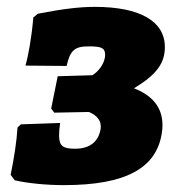

<svg xmlns="http://www.w3.org/2000/svg" viewBox="-20 -530 513 559"><path d="M166 9C346 9 439 -40 452 -149C453 -155 453 -161 453 -166C453 -217 424 -252 370 -273C437 -313 460 -347 460 -393C460 -468 388 -510 256 -510C215 -510 167 -505 90 -490L77 -479C72 -420 62 -365 54 -339L174 -338C184 -383 197 -395 238 -395C274 -395 286 -391 286 -371C286 -368 286 -365 285 -361C282 -343 267 -322 249 -311L148 -308L129 -214L138 -202L239 -204C265 -193 276 -176 273 -155C267 -118 242 -97 199 -97C164 -97 152 -104 152 -136C152 -146 153 -157 155 -172L41 -168L31 -159C29 -122 21 -69 11 -21L23 -5C63 4 117 9 166 9Z"/></svg>

Font: Alegreya SC Black
Style: Italic
Weight: 900
Italic angle: -7°
Designer: Juan Pablo del Peral
Foundry: Huerta Tipografica
Version: Version 2.007;PS 002.007;hotconv 1.0.88;makeotf.lib2.5.64775